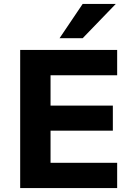

<svg xmlns="http://www.w3.org/2000/svg" viewBox="-20 -960 683 980"><path d="M83 0V-705H578V-576H238V-421H556V-293H238V-129H578V0ZM284 -765 402 -940H571L402 -765Z"/></svg>

Font: Nunito Sans 9pt ExtraBold
Style: Regular
Weight: 800
Version: Version 3.101;gftools[0.9.27]